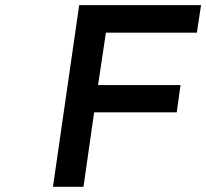

<svg xmlns="http://www.w3.org/2000/svg" viewBox="-20 -720 795 740"><path d="M184.1 0 285.2 -700.2H754.9L738.8 -594.2H388.2L357.9 -392.1H675.8L661.1 -287.1H342.8L301.8 0Z"/></svg>

Font: Trueno
Style: Italic
Weight: 400
Designer: Julieta Ulanovsky
Foundry: Julieta Ulanovsky
Version: Version 3.001b | FøM Fix